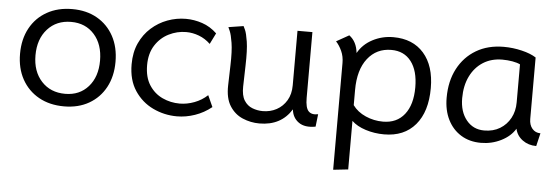

<svg xmlns="http://www.w3.org/2000/svg" viewBox="-49 -674 3051 1052"><g transform="rotate(5 1476.5 -148.0)"><path d="M311 11Q231.5 11 172 -22.2Q112.5 -55.5 79.2 -115.5Q46 -175.5 46 -255.5Q46 -336 79 -396.5Q112 -457 171.8 -490.5Q231.5 -524 310.5 -524Q389 -524 447.5 -490.5Q506 -457 538.5 -397Q571 -337 571 -256.5Q571 -176.5 538.5 -116.2Q506 -56 447.5 -22.5Q389 11 311 11ZM311 -58Q390 -58 438 -112.2Q486 -166.5 486 -255.5Q486 -345 437.8 -399.2Q389.5 -453.5 310.5 -453.5Q230 -453.5 180.5 -398.8Q131 -344 131 -254.5Q131 -166 180.5 -112Q230 -58 311 -58Z M932 11.5Q862 11.5 799.8 -18.2Q737.5 -48 698.8 -106.5Q660 -165 660 -251.5Q660 -317 683.2 -367.8Q706.5 -418.5 745.8 -453.5Q785 -488.5 834.2 -506.8Q883.5 -525 935 -525Q980.5 -525 1025.2 -510Q1070 -495 1106.5 -460L1076.5 -399.5Q1048.5 -426.5 1013.5 -439.8Q978.5 -453 943 -453Q893 -453 847.5 -430.2Q802 -407.5 773.5 -363Q745 -318.5 745 -254Q745 -187.5 773 -144.2Q801 -101 845.8 -80.2Q890.5 -59.5 940.5 -59.5Q981 -59.5 1021.5 -74.8Q1062 -90 1093 -119L1121.5 -56Q1080 -22.5 1030.5 -5.5Q981 11.5 932 11.5Z M1385.5 11Q1337 11 1293 -7.8Q1249 -26.5 1222 -69Q1195 -111.5 1197 -182.5L1200 -291Q1202.5 -371 1195.2 -415.8Q1188 -460.5 1179.8 -479.2Q1171.5 -498 1170.5 -500L1253 -513Q1254.5 -510.5 1262.5 -493Q1270.5 -475.5 1277.8 -429.8Q1285 -384 1282.5 -297.5L1279.5 -182.5Q1278.5 -133.5 1295.5 -106.5Q1312.5 -79.5 1340.2 -68.8Q1368 -58 1398 -58Q1439.5 -58 1473.8 -76.5Q1508 -95 1528.8 -129.8Q1549.5 -164.5 1549.5 -213.5V-513H1631.5V-151Q1631.5 -96.5 1649.5 -78.2Q1667.5 -60 1702 -67.5L1694 1.5Q1635 12.5 1600.8 -12Q1566.5 -36.5 1562 -82Q1504.5 11 1385.5 11Z M1810.5 228.5V-359Q1810.5 -395 1797.2 -424.2Q1784 -453.5 1765 -474L1834.5 -513Q1876 -482.5 1882.5 -420Q1910 -469 1962.5 -496.5Q2015 -524 2076 -524Q2183.5 -524 2244 -455Q2304.5 -386 2304.5 -263.5Q2304.5 -134 2243 -61.5Q2181.5 11 2071 11Q2018 11 1969.5 -4.5Q1921 -20 1892.5 -47.5V219.5ZM2059 -58Q2135 -58 2177.2 -111.5Q2219.5 -165 2219.5 -260.5Q2219.5 -351.5 2180.5 -402.5Q2141.5 -453.5 2071.5 -453.5Q1990 -453.5 1941 -391Q1892 -328.5 1892 -217V-134Q1918 -98 1963.5 -78Q2009 -58 2059 -58Z M2603.5 11Q2541 11 2494.2 -17.8Q2447.5 -46.5 2421.5 -98.2Q2395.5 -150 2395.5 -219Q2395.5 -310.5 2431.5 -379Q2467.5 -447.5 2532.2 -485.8Q2597 -524 2683.5 -524Q2734 -524 2783 -512.2Q2832 -500.5 2862 -481V-143Q2862 -110 2879.2 -89.8Q2896.5 -69.5 2924.5 -69.5L2907.5 2Q2864 2 2832 -21.5Q2800 -45 2791.5 -83Q2766 -40.5 2714.5 -14.8Q2663 11 2603.5 11ZM2616 -58Q2665.5 -58 2702.2 -80.2Q2739 -102.5 2759.5 -140.5Q2780 -178.5 2780 -226.5V-436Q2764.5 -444 2737.5 -448.8Q2710.5 -453.5 2682 -453.5Q2621.5 -453.5 2576.2 -424.8Q2531 -396 2505.8 -344.5Q2480.5 -293 2480.5 -224Q2480.5 -149.5 2517.8 -103.8Q2555 -58 2616 -58Z"/></g></svg>

Font: Mooli
Style: Regular
Weight: 400
Designer: Vernon Adams
Foundry: Vernon Adams
Version: Version 1.000; ttfautohint (v1.8.4.7-5d5b);gftools[0.9.33]